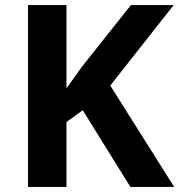

<svg xmlns="http://www.w3.org/2000/svg" viewBox="-20 -734 704 754"><path d="M664 0H492L305 -301L241 -255V0H90V-714H241V-387Q256 -408 271 -429Q286 -450 301 -471L494 -714H662L413 -398Z"/></svg>

Font: Noto Sans Adlam Unjoined
Style: Regular
Weight: 400
Designer: Mark Jamra, Neil Patel
Foundry: JamraPatel LLC
Version: Version 3.001